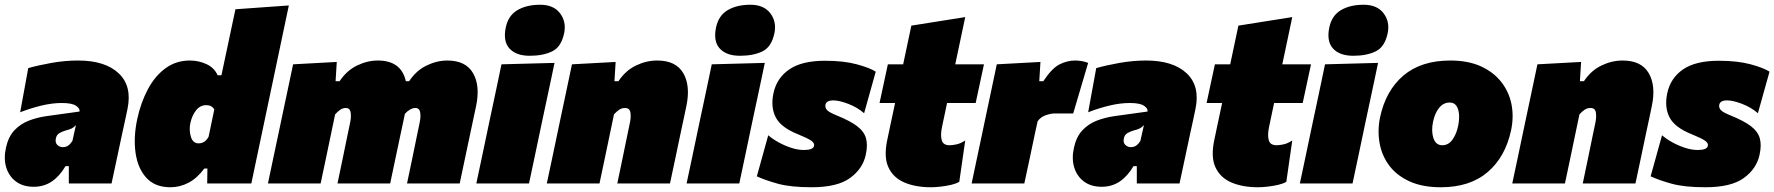

<svg xmlns="http://www.w3.org/2000/svg" viewBox="-29 -773 7476 809"><path d="M113 14Q68 14 38.2 -8.2Q8.5 -30.5 -2.8 -67.8Q-14 -105 -4 -150Q6 -196.5 31.5 -223.8Q57 -251 92.8 -264.8Q128.5 -278.5 169 -284L306 -303Q309 -314.5 292.2 -326.8Q275.5 -339 231 -339Q191.5 -339 147 -328.5Q102.5 -318 56 -300L90 -486Q130 -497.5 187.2 -507.8Q244.5 -518 300 -518Q414 -518 471.2 -464Q528.5 -410 508 -313Q502 -285.5 496.8 -260.2Q491.5 -235 486 -211L481 -187.5Q472 -145.5 462.2 -99.2Q452.5 -53 441 0H261V-73H247Q222.5 -31 189.5 -8.5Q156.5 14 113 14ZM235 -153Q249.5 -153 258.8 -159.8Q268 -166.5 276 -179L291 -246Q283 -237 274 -232.2Q265 -227.5 247 -223Q235 -219.5 222 -212.5Q209 -205.5 206 -188Q203 -171 213 -162Q223 -153 235 -153Z M689 16Q624 16 587.8 -23.8Q551.5 -63.5 542.2 -128.8Q533 -194 549 -270Q564 -340.5 594 -396.8Q624 -453 668.5 -485.5Q713 -518 771 -518Q808 -518 841 -502.8Q874 -487.5 888 -456H904L912 -493.5Q924.5 -552 937 -611.2Q949.5 -670.5 963 -734L1188 -750Q1176 -693 1162.5 -629Q1149 -565 1134 -493.5L1075 -213.5Q1061.5 -149.5 1051.2 -100.8Q1041 -52 1030 0H844L845 -63H832Q801.5 -22 765.2 -3Q729 16 689 16ZM808 -169Q835 -169 850 -197L874 -312Q863 -330 840 -330Q814.5 -330 797.2 -308.2Q780 -286.5 773 -254Q767 -225 775.2 -197Q783.5 -169 808 -169Z M1100 0Q1111 -52 1121.2 -100.8Q1131.5 -149.5 1145 -213L1155.5 -263Q1168 -322.5 1180.5 -381.2Q1193 -440 1206 -502L1390 -512L1385 -431H1402Q1432 -476 1475.5 -497Q1519 -518 1563 -518Q1661.5 -518 1681 -431H1695Q1725 -476 1768.5 -497Q1812 -518 1856 -518Q1933.5 -518 1964.2 -464.8Q1995 -411.5 1977 -326Q1972.5 -304.5 1965.8 -273.5Q1959 -242.5 1953 -213Q1939.5 -149.5 1929.2 -100.5Q1919 -51.5 1908 0H1686Q1697 -52 1706.8 -99Q1716.5 -146 1727.5 -200L1739 -255Q1744.5 -280.5 1741.5 -299.2Q1738.5 -318 1721 -318Q1700 -318 1677 -293.5Q1673 -274.5 1668.8 -253.8Q1664.5 -233 1660 -213Q1646.5 -149.5 1636.2 -100.5Q1626 -51.5 1615 0H1393Q1404 -52 1413.8 -99.5Q1423.5 -147 1434.5 -200L1446 -255Q1451.5 -280.5 1448.5 -299.2Q1445.5 -318 1428 -318Q1416 -318 1405.2 -311Q1394.5 -304 1383 -291L1364 -200Q1353 -147 1343 -99.5Q1333 -52 1322 0Z M1978 0Q1989 -52 1999.5 -101.2Q2010 -150.5 2023 -213L2033.5 -263Q2045.5 -318.5 2054 -359.2Q2062.5 -400 2069.8 -434Q2077 -468 2084 -502L2307.5 -508Q2300 -472.5 2292.8 -437.8Q2285.5 -403 2276.5 -361.2Q2267.5 -319.5 2255.5 -263L2245 -213Q2232 -151 2221.5 -101.2Q2211 -51.5 2200 0ZM2203 -538Q2146 -538 2118 -568.2Q2090 -598.5 2102 -657Q2112.5 -707.5 2151 -730.2Q2189.5 -753 2247 -753Q2303.5 -753 2330.8 -717Q2358 -681 2348 -633Q2336 -575.5 2298 -556.8Q2260 -538 2203 -538Z M2275 0Q2286 -52 2296.5 -101.2Q2307 -150.5 2320 -213L2330.5 -263Q2343 -322 2355.5 -381Q2368 -440 2381 -502L2565 -512L2560 -431H2577Q2607 -476 2650.8 -497Q2694.5 -518 2740 -518Q2819 -518 2850 -464.8Q2881 -411.5 2863 -326Q2858.5 -304.5 2852 -273.5Q2845.5 -242.5 2839 -213Q2826 -150 2815.5 -101Q2805 -52 2794 0H2572Q2583 -52 2592.8 -99.5Q2602.5 -147 2613.5 -200L2625 -255Q2630.5 -280.5 2627.2 -299.2Q2624 -318 2605 -318Q2591.5 -318 2580.5 -311Q2569.5 -304 2558 -291L2539 -200Q2528 -147 2518 -99.5Q2508 -52 2497 0Z M2864 0Q2875 -52 2885.5 -101.2Q2896 -150.5 2909 -213L2919.5 -263Q2931.5 -318.5 2940 -359.2Q2948.5 -400 2955.8 -434Q2963 -468 2970 -502L3193.5 -508Q3186 -472.5 3178.8 -437.8Q3171.5 -403 3162.5 -361.2Q3153.5 -319.5 3141.5 -263L3131 -213Q3118 -151 3107.5 -101.2Q3097 -51.5 3086 0ZM3089 -538Q3032 -538 3004 -568.2Q2976 -598.5 2988 -657Q2998.5 -707.5 3037 -730.2Q3075.5 -753 3133 -753Q3189.5 -753 3216.8 -717Q3244 -681 3234 -633Q3222 -575.5 3184 -556.8Q3146 -538 3089 -538Z M3391 16Q3302.5 16 3249 1.2Q3195.5 -13.5 3160 -30L3208 -203Q3226 -187.5 3251.8 -173.2Q3277.5 -159 3305.5 -150Q3333.5 -141 3358 -141Q3397 -141 3401 -158Q3404 -170 3389.2 -180.2Q3374.5 -190.5 3334 -207Q3262 -235.5 3239.8 -278.2Q3217.5 -321 3230 -380Q3243.5 -444 3296.5 -480.5Q3349.5 -517 3447 -517Q3526.5 -517 3581.5 -502Q3636.5 -487 3661 -471L3612 -296Q3583 -321 3545 -335.5Q3507 -350 3482 -350Q3452.5 -350 3449 -331Q3447 -319 3455.8 -309.2Q3464.5 -299.5 3498 -286Q3552.5 -264 3582 -241.8Q3611.5 -219.5 3619.8 -190.8Q3628 -162 3619 -121Q3606.5 -62 3552.8 -23Q3499 16 3391 16Z M3894 16Q3828.5 16 3781.5 -4.2Q3734.5 -24.5 3714.5 -67.8Q3694.5 -111 3709 -181Q3715.5 -212 3722.5 -245.2Q3729.5 -278.5 3742.5 -339H3677L3712 -502H3776.5Q3786 -546.5 3794.2 -585.5Q3802.5 -624.5 3811 -665L4038 -701Q4027.5 -650.5 4017.5 -603.8Q4007.5 -557 3996 -502H4117L4082 -339H3961.5L3940 -237Q3933 -203.5 3939 -182.2Q3945 -161 3972 -161Q3985 -161 4001.8 -164.8Q4018.5 -168.5 4038 -181L4013 -7Q4001 0.5 3980 5.5Q3959 10.5 3935.8 13.2Q3912.5 16 3894 16Z M4065 0Q4076 -51.5 4086.2 -100.5Q4096.5 -149.5 4110 -213L4120.5 -263Q4133 -322.5 4145.5 -381.2Q4158 -440 4171 -502L4355 -512L4350 -431H4367Q4404 -486.5 4436.2 -502.2Q4468.5 -518 4500 -518Q4531 -518 4556 -508L4493 -295H4417Q4398.5 -295 4377.2 -287.5Q4356 -280 4343 -262L4329.5 -199.5Q4318.5 -146.5 4308.5 -99.8Q4298.5 -53 4287 0Z M4613 14Q4568 14 4538.2 -8.2Q4508.5 -30.5 4497.2 -67.8Q4486 -105 4496 -150Q4506 -196.5 4531.5 -223.8Q4557 -251 4592.8 -264.8Q4628.5 -278.5 4669 -284L4806 -303Q4809 -314.5 4792.2 -326.8Q4775.5 -339 4731 -339Q4691.5 -339 4647 -328.5Q4602.5 -318 4556 -300L4590 -486Q4630 -497.5 4687.2 -507.8Q4744.5 -518 4800 -518Q4914 -518 4971.2 -464Q5028.5 -410 5008 -313Q5002 -285.5 4996.8 -260.2Q4991.5 -235 4986 -211L4981 -187.5Q4972 -145.5 4962.2 -99.2Q4952.5 -53 4941 0H4761V-73H4747Q4722.5 -31 4689.5 -8.5Q4656.5 14 4613 14ZM4735 -153Q4749.5 -153 4758.8 -159.8Q4768 -166.5 4776 -179L4791 -246Q4783 -237 4774 -232.2Q4765 -227.5 4747 -223Q4735 -219.5 4722 -212.5Q4709 -205.5 4706 -188Q4703 -171 4713 -162Q4723 -153 4735 -153Z M5272 16Q5206.5 16 5159.5 -4.2Q5112.5 -24.5 5092.5 -67.8Q5072.5 -111 5087 -181Q5093.5 -212 5100.5 -245.2Q5107.5 -278.5 5120.5 -339H5055L5090 -502H5154.5Q5164 -546.5 5172.2 -585.5Q5180.5 -624.5 5189 -665L5416 -701Q5405.5 -650.5 5395.5 -603.8Q5385.5 -557 5374 -502H5495L5460 -339H5339.5L5318 -237Q5311 -203.5 5317 -182.2Q5323 -161 5350 -161Q5363 -161 5379.8 -164.8Q5396.5 -168.5 5416 -181L5391 -7Q5379 0.5 5358 5.5Q5337 10.5 5313.8 13.2Q5290.5 16 5272 16Z M5448 0Q5459 -52 5469.5 -101.2Q5480 -150.5 5493 -213L5503.5 -263Q5515.5 -318.5 5524 -359.2Q5532.5 -400 5539.8 -434Q5547 -468 5554 -502L5777.5 -508Q5770 -472.5 5762.8 -437.8Q5755.5 -403 5746.5 -361.2Q5737.5 -319.5 5725.5 -263L5715 -213Q5702 -151 5691.5 -101.2Q5681 -51.5 5670 0ZM5673 -538Q5616 -538 5588 -568.2Q5560 -598.5 5572 -657Q5582.5 -707.5 5621 -730.2Q5659.5 -753 5717 -753Q5773.5 -753 5800.8 -717Q5828 -681 5818 -633Q5806 -575.5 5768 -556.8Q5730 -538 5673 -538Z M6042 16Q5964.5 16 5910.2 -8.8Q5856 -33.5 5824.8 -75.2Q5793.5 -117 5784 -170Q5774.5 -223 5786 -279Q5810 -391.5 5884.5 -454.8Q5959 -518 6082 -518Q6157 -518 6210.8 -493.5Q6264.5 -469 6297 -427.2Q6329.5 -385.5 6339.8 -333Q6350 -280.5 6338 -224Q6314 -111.5 6239.2 -47.8Q6164.5 16 6042 16ZM6048 -161Q6074.5 -161 6091.5 -185.2Q6108.5 -209.5 6115 -243Q6120 -267 6118.8 -289.5Q6117.5 -312 6108 -326.5Q6098.5 -341 6079 -341Q6053 -341 6034.8 -318.5Q6016.5 -296 6009 -259Q6001 -220 6011 -190.5Q6021 -161 6048 -161Z M6343 0Q6354 -52 6364.5 -101.2Q6375 -150.5 6388 -213L6398.5 -263Q6411 -322 6423.5 -381Q6436 -440 6449 -502L6633 -512L6628 -431H6645Q6675 -476 6718.8 -497Q6762.5 -518 6808 -518Q6887 -518 6918 -464.8Q6949 -411.5 6931 -326Q6926.5 -304.5 6920 -273.5Q6913.5 -242.5 6907 -213Q6894 -150 6883.5 -101Q6873 -52 6862 0H6640Q6651 -52 6660.8 -99.5Q6670.5 -147 6681.5 -200L6693 -255Q6698.5 -280.5 6695.2 -299.2Q6692 -318 6673 -318Q6659.5 -318 6648.5 -311Q6637.5 -304 6626 -291L6607 -200Q6596 -147 6586 -99.5Q6576 -52 6565 0Z M7157 16Q7068.5 16 7015 1.2Q6961.5 -13.5 6926 -30L6974 -203Q6992 -187.5 7017.8 -173.2Q7043.5 -159 7071.5 -150Q7099.5 -141 7124 -141Q7163 -141 7167 -158Q7170 -170 7155.2 -180.2Q7140.5 -190.5 7100 -207Q7028 -235.5 7005.8 -278.2Q6983.5 -321 6996 -380Q7009.5 -444 7062.5 -480.5Q7115.5 -517 7213 -517Q7292.5 -517 7347.5 -502Q7402.5 -487 7427 -471L7378 -296Q7349 -321 7311 -335.5Q7273 -350 7248 -350Q7218.5 -350 7215 -331Q7213 -319 7221.8 -309.2Q7230.5 -299.5 7264 -286Q7318.5 -264 7348 -241.8Q7377.5 -219.5 7385.8 -190.8Q7394 -162 7385 -121Q7372.5 -62 7318.8 -23Q7265 16 7157 16Z"/></svg>

Font: Commissioner Black
Style: Italic
Weight: 900
Italic angle: -12°
Designer: Kostas Bartsokas
Foundry: Kostas Bartsokas
Version: Version 1.000; ttfautohint (v1.8.3)